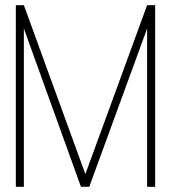

<svg xmlns="http://www.w3.org/2000/svg" viewBox="-20 -720 661 740"><path d="M72 -700H41V0H72V-610L292 0H324L547 -610V0H578V-700H547L309 -49Z"/></svg>

Font: Advent Pro ExtraLight
Style: Regular
Weight: 250
Version: Version 3.000